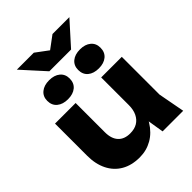

<svg xmlns="http://www.w3.org/2000/svg" viewBox="-283 -1177 1344 1344"><g transform="rotate(-45 388.5 -505.5)"><path d="M302 16Q222 16 165.5 -17Q109 -50 79 -110.5Q49 -171 49 -252V-571H253V-281Q253 -218 284 -184Q315 -150 373 -150Q416 -150 445 -167.5Q474 -185 490 -218Q506 -251 506 -297L569 -264Q558 -173 519.5 -110.5Q481 -48 425 -16Q369 16 302 16ZM543 0 506 -229V-571H710V-197L747 0ZM234 -627Q184 -627 153.5 -652Q123 -677 123 -722Q123 -765 153.5 -790Q184 -815 234 -815Q285 -815 315 -790Q345 -765 345 -722Q345 -677 315 -652Q285 -627 234 -627ZM540 -627Q489 -627 459 -652Q429 -677 429 -722Q429 -765 459 -790Q489 -815 540 -815Q590 -815 620 -790Q650 -765 650 -722Q650 -677 620 -652Q590 -627 540 -627ZM495 -858H280L127 -1027H295L435 -923H340L480 -1027H647Z"/></g></svg>

Font: Unbounded
Style: Bold
Weight: 700
Designer: Luke Prowse, Jean-Baptiste Morizot, Fátima Lázaro, Florian Runge
Foundry: NaN
Version: Version 1.700